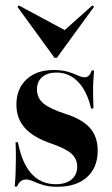

<svg xmlns="http://www.w3.org/2000/svg" viewBox="-20 -693 421 724"><path d="M196.8 11.3Q163.7 11.3 141.9 4.4Q120.2 -2.4 105.6 -9.3Q91.1 -16.1 78.2 -16.1Q54.8 -16.1 44.4 10.5H35.5Q37.9 -13.7 38.7 -38.3Q39.5 -62.9 39.9 -91.9Q40.3 -121 38.7 -156.5H47.6Q62.9 -77.4 98.8 -37.9Q134.7 1.6 190.3 1.6Q228.2 1.6 249.6 -16.1Q271 -33.9 271 -64.5Q271 -94.4 249.2 -113.7Q227.4 -133.1 173.4 -151.6Q105.6 -175 73.8 -210.5Q41.9 -246 41.9 -298.4Q41.9 -358.1 79.8 -393.5Q117.7 -429 181.5 -429Q213.7 -429 235.5 -422.6Q257.3 -416.1 272.6 -408.9Q287.9 -401.6 300 -401.6Q308.9 -401.6 315.3 -408.1Q321.8 -414.5 325.8 -427.4H334.7Q333.1 -407.3 331.9 -387.1Q330.6 -366.9 331 -342.7Q331.5 -318.5 332.3 -283.9H323.4Q308.1 -350 274.2 -384.7Q240.3 -419.4 192.7 -419.4Q158.9 -419.4 139.1 -402.4Q119.4 -385.5 119.4 -355.6Q119.4 -324.2 143.1 -303.6Q166.9 -283.1 224.2 -264.5Q288.7 -244.4 318.5 -211.3Q348.4 -178.2 348.4 -125Q348.4 -61.3 308.1 -25Q267.7 11.3 196.8 11.3ZM328.2 -672.6 334.7 -667.7 194.4 -475H185.5L46 -666.9L50.8 -672.6L242.7 -569.4L208.1 -565.3Z"/></svg>

Font: Playfair 144pt SemiCondensed ExtraBold
Style: Regular
Weight: 800
Width: 4
Designer: Claus Eggers Sørensen
Foundry: Claus Eggers Sørensen
Version: Version 2.203